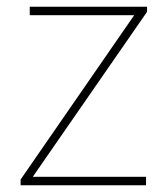

<svg xmlns="http://www.w3.org/2000/svg" viewBox="-20 -548 496 568"><path d="M412 0H41V-17L377 -503H68V-528H415V-513L77 -25H412Z"/></svg>

Font: Noto Sans Armenian Thin
Style: Regular
Weight: 250
Version: Version 2.007